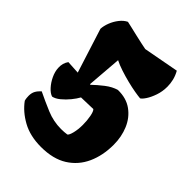

<svg xmlns="http://www.w3.org/2000/svg" viewBox="-211 -690 935 935"><g transform="rotate(45 256.0 -223.0)"><path d="M107.4 -69.8Q90.3 -75.2 72.8 -94.5Q55.2 -113.8 43 -139.6Q30.8 -165.5 29.8 -190.4Q28.3 -221.7 44.9 -244.6L113.3 -240.7L40.5 -469.7Q41.5 -490.7 50.8 -514.6Q60.1 -538.6 75.9 -558.8Q91.8 -579.1 111.3 -588.4Q121.6 -586.4 142.1 -581.5Q162.6 -576.7 186.8 -571Q210.9 -565.4 232.2 -560.8Q253.4 -556.2 264.6 -554.2L447.8 -588.4Q460.4 -565.9 465.6 -543.9Q470.7 -522 470.7 -501Q470.7 -467.8 460.7 -438.7Q450.7 -409.7 438 -390.4Q425.3 -371.1 416.5 -366.7Q403.3 -367.7 377.4 -372.1Q351.6 -376.5 320.6 -384.3Q289.6 -392.1 260 -401.9Q230.5 -411.6 209.5 -422.4L195.3 -244.1L198.2 -241.7Q222.2 -265.1 252 -288.1Q281.7 -311 311.5 -319.3Q368.7 -320.3 407.5 -292.2Q446.3 -264.2 466.1 -217.5Q485.8 -170.9 485.8 -115.7Q485.8 -42.5 459.5 15.9Q433.1 74.2 379.4 108.2Q325.7 142.1 242.7 142.1Q167.5 142.1 113.5 112.3Q59.6 82.5 27.8 38.6Q25.4 30.3 24.7 22.5Q23.9 14.6 23.9 8.3Q23.9 -11.7 31.7 -25.6Q39.6 -39.6 53.7 -52.2Q101.1 -29.3 149.4 -9Q197.8 11.2 250 11.2Q271.5 11.2 290.5 8.3Q298.3 3.9 304.7 -21.5Q311 -46.9 311 -78.1Q311 -107.9 305.9 -134.8Q300.8 -161.6 292.5 -168.9L210 -166.5Q200.2 -148.4 182.9 -127.2Q165.5 -106 145.5 -89.6Q125.5 -73.2 107.4 -69.8Z"/></g></svg>

Font: Fruktur
Style: Regular
Weight: 400
Designer: Viktoriya Grabowska, Eben Sorkin
Foundry: Viktoriya Grabowska
Version: Version 1.008; ttfautohint (v1.8.4.7-5d5b)